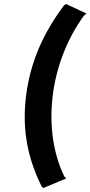

<svg xmlns="http://www.w3.org/2000/svg" viewBox="-20 -761 455 966"><path d="M190 178 198 185 313 137 303 126C245 5 228 -138 245 -278C262 -418 314 -561 402 -682L415 -693L312 -741L302 -734C201 -599 133 -454 111 -278C89 -102 123 43 190 178Z"/></svg>

Font: Falling Sky
Style: ExBdObl
Weight: 400
Designer: Paul D. Hunt
Foundry: Adobe Systems Incorporated
Version: Version 1.02